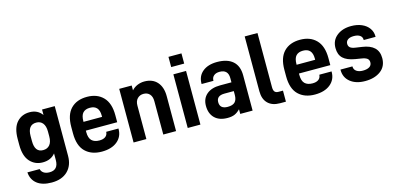

<svg xmlns="http://www.w3.org/2000/svg" viewBox="-74 -1162 3719 1798"><g transform="rotate(-15 1785.5 -263.0)"><path d="M52 13H171Q176 37 197.5 51.5Q219 66 254 66Q339 66 339 -30V-94Q296 -40 217 -40Q142 -40 93.5 -93.5Q45 -147 45 -255V-312Q45 -420 92.5 -473Q140 -526 216 -526Q294 -526 337 -467V-520H460V-38Q460 55 404 109.5Q348 164 249 164Q158 164 107.5 124Q57 84 52 13ZM337 -259V-307Q337 -360 314.5 -388Q292 -416 252 -416Q169 -416 169 -307V-259Q169 -150 249 -150Q291 -150 314 -178Q337 -206 337 -259Z M682 -223V-209Q682 -151 708 -126Q734 -101 782 -101Q819 -101 840 -116.5Q861 -132 863 -160L864 -163H982V-158Q982 -84 927 -39Q872 6 777 6Q677 6 618 -51.5Q559 -109 559 -229V-292Q559 -409 616 -467.5Q673 -526 773 -526Q871 -526 928.5 -467Q986 -408 986 -292V-223ZM682 -311V-308H862V-321Q862 -420 773 -420Q729 -420 705.5 -395Q682 -370 682 -311Z M1085 -520H1206V-473Q1229 -499 1261.5 -512.5Q1294 -526 1329 -526Q1409 -526 1453 -476Q1497 -426 1497 -339V0H1373V-324Q1373 -368 1351 -392Q1329 -416 1292 -416Q1256 -416 1232.5 -392Q1209 -368 1209 -324V0H1085Z M1610 -520H1733V0H1610ZM1608 -690H1734V-591H1608Z M2239 -342V0H2119V-45Q2093 -18 2065.5 -6Q2038 6 1996 6Q1916 6 1872 -37Q1828 -80 1828 -156Q1828 -226 1875 -266.5Q1922 -307 2006 -307H2116V-348Q2116 -431 2033 -431Q1998 -431 1977.5 -413.5Q1957 -396 1957 -367V-364H1842V-368Q1842 -441 1894 -483.5Q1946 -526 2034 -526Q2133 -526 2186 -479.5Q2239 -433 2239 -342ZM2116 -185V-222H2026Q1948 -222 1948 -159Q1948 -94 2024 -94Q2073 -94 2094.5 -116.5Q2116 -139 2116 -185Z M2347 -158V-690H2471V-166Q2471 -134 2482.5 -120.5Q2494 -107 2520 -107H2562V0H2505Q2430 0 2388.5 -41Q2347 -82 2347 -158Z M2748 -223V-209Q2748 -151 2774 -126Q2800 -101 2848 -101Q2885 -101 2906 -116.5Q2927 -132 2929 -160L2930 -163H3048V-158Q3048 -84 2993 -39Q2938 6 2843 6Q2743 6 2684 -51.5Q2625 -109 2625 -229V-292Q2625 -409 2682 -467.5Q2739 -526 2839 -526Q2937 -526 2994.5 -467Q3052 -408 3052 -292V-223ZM2748 -311V-308H2928V-321Q2928 -420 2839 -420Q2795 -420 2771.5 -395Q2748 -370 2748 -311Z M3133 -154V-158H3249V-156Q3249 -127 3272.5 -110.5Q3296 -94 3334 -94Q3375 -94 3398 -108.5Q3421 -123 3421 -152Q3421 -176 3404 -189Q3387 -202 3347 -208L3292 -217Q3214 -230 3177 -265Q3140 -300 3140 -365Q3140 -439 3194.5 -482.5Q3249 -526 3334 -526Q3392 -526 3436.5 -506.5Q3481 -487 3505.5 -452.5Q3530 -418 3530 -375V-369H3415V-372Q3415 -399 3393.5 -414Q3372 -429 3334 -429Q3296 -429 3276 -414Q3256 -399 3256 -374Q3256 -351 3271.5 -338Q3287 -325 3322 -320L3383 -311Q3461 -300 3500 -263Q3539 -226 3539 -161Q3539 -81 3481 -37.5Q3423 6 3330 6Q3241 6 3187 -37.5Q3133 -81 3133 -154Z"/></g></svg>

Font: D-DIN
Style: DIN-Bold
Weight: 700
Designer: Charles Nix
Foundry: Datto Inc.
Version: Version 1.00